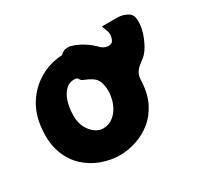

<svg xmlns="http://www.w3.org/2000/svg" viewBox="-128 -774 1028 968"><g transform="rotate(-30 386.5 -290.0)"><path d="M712 -576Q732 -564 733.5 -530.5Q735 -497 722 -457Q709 -417 687 -383Q675 -365 660 -353Q645 -341 630.5 -329.5Q616 -318 606.5 -302Q597 -286 596 -260Q594 -188 568.5 -136Q543 -84 502.5 -51Q462 -18 413.5 -2Q365 14 317 14Q265 14 213 -4.5Q161 -23 119 -61.5Q77 -100 55 -160.5Q33 -221 42 -305Q50 -382 87.5 -439.5Q125 -497 183.5 -531Q242 -565 312 -569Q316 -569 320.5 -574.5Q325 -580 336.5 -585Q348 -590 372 -588Q446 -567 503 -507Q511 -500 524.5 -495Q538 -490 551.5 -493Q565 -496 571 -510Q582 -536 574 -559Q566 -582 561 -594Q613 -594 649 -594Q685 -594 712 -576ZM307 -145Q339 -145 362 -160Q385 -175 399.5 -198.5Q414 -222 420.5 -248Q427 -274 427 -295Q427 -338 412.5 -362.5Q398 -387 348 -406Q334 -411 329 -421Q324 -431 315 -432Q281 -436 258 -414.5Q235 -393 223.5 -356Q212 -319 212 -276Q212 -233 228 -204Q244 -175 266.5 -160Q289 -145 307 -145Z"/></g></svg>

Font: Potta One
Style: Regular
Weight: 400
Designer: 108,108go
Foundry: Font Zone 108
Version: Version 1.000